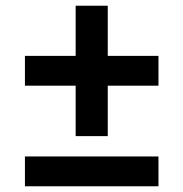

<svg xmlns="http://www.w3.org/2000/svg" viewBox="-20 -650 640 670"><path d="M244 -175V-351H67V-455H244V-630H356V-455H533V-351H356V-175ZM67 0V-104H533V0Z"/></svg>

Font: Plexus Sans SemiBold
Style: Regular
Weight: 600
Version: Version 2.001;PS 002.001;hotconv 1.0.70;makeotf.lib2.5.58329